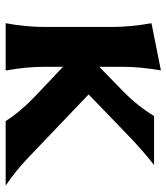

<svg xmlns="http://www.w3.org/2000/svg" viewBox="26 -628 602 695"><g transform="rotate(90 327.5 -281.0)"><path d="M64.5 0Q78.1 -71.8 78.1 -143.6V-383.3Q78.1 -452.6 64.5 -527.8L235.4 -562Q222.2 -487.8 222.2 -419.4V-338.9L309.1 -423.3Q363.3 -476.1 400.4 -537.1H577.6Q519 -490.2 476.6 -449.2L322.3 -300.3L549.3 -83.5Q597.7 -37.1 652.3 0H418.9Q382.3 -56.6 324.2 -111.3L222.2 -207.5V-143.6Q222.2 -73.2 235.8 0Z"/></g></svg>

Font: Classica
Style: Bold
Weight: 700
Designer: Wojciech Kalinowski "wmk69" (wmk69@o2.pl)
Foundry: Wojciech Kalinowski "wmk69" (wmk69@o2.pl)
Version: Version 2.1.1; 2021-05-14